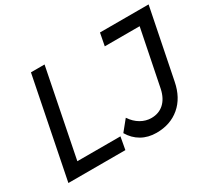

<svg xmlns="http://www.w3.org/2000/svg" viewBox="-135 -934 1287 1173"><g transform="rotate(-30 508.5 -348.0)"><path d="M161 -88H465L449 0H47L187 -700H283ZM1017 -700 919 -212Q899 -109 832.5 -52.5Q766 4 668 4Q609 4 563.5 -22Q518 -48 490 -96L550 -170Q576 -131 611.5 -110.5Q647 -90 686 -90Q739 -90 774.5 -122.5Q810 -155 823 -215L903 -612H657L674 -700Z"/></g></svg>

Font: Gontserrat
Style: Italic
Weight: 400
Italic angle: -11.3°
Designer: Julieta Ulanovsky
Foundry: Julieta Ulanovsky
Version: Version 6.001